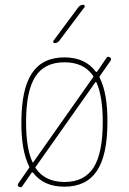

<svg xmlns="http://www.w3.org/2000/svg" viewBox="-20 -770 540 802"><path d="M208 -589.8Q204.1 -589.8 202.6 -593.3Q201.2 -596.7 203.1 -599.6L307.6 -740.2Q315.4 -750 328.1 -750Q332 -750 333.5 -746.6Q335 -743.2 333 -740.2L227.5 -599.6Q219.7 -589.8 208 -589.8ZM88.9 -259.8Q88.9 -151.4 115.2 -93.8Q116.2 -91.8 117.7 -91.8Q119.1 -91.8 120.1 -93.8L368.2 -446.3Q372.1 -450.2 368.2 -454.1Q330.1 -509.8 249 -509.8Q166 -509.8 127.4 -449.7Q88.9 -389.6 88.9 -259.8ZM382.8 -425.8Q381.8 -427.7 380.4 -427.7Q378.9 -427.7 377.9 -425.8L129.9 -74.2Q126 -70.3 129.9 -66.4Q168 -10.7 249 -9.8Q332 -9.8 370.6 -69.8Q409.2 -129.9 409.2 -259.8Q409.2 -368.2 382.8 -425.8ZM73.2 7.8Q68.4 15.6 58.6 9.8Q50.8 4.9 56.6 -3.9L100.6 -67.4Q103.5 -70.3 101.6 -75.2Q68.4 -141.6 69.3 -259.8Q69.3 -397.5 113.3 -463.9Q157.2 -530.3 249 -530.3Q335.9 -530.3 379.9 -470.7Q380.9 -469.7 382.8 -469.7Q384.8 -469.7 385.7 -470.7L424.8 -528.3Q429.7 -536.1 439.5 -530.3Q447.3 -525.4 441.4 -515.6L397.5 -453.1Q394.5 -450.2 396.5 -445.3Q429.7 -378.9 428.7 -259.8Q428.7 -122.1 384.8 -56.2Q340.8 9.8 249 9.8Q162.1 9.8 118.2 -48.8Q117.2 -49.8 115.2 -49.8Q113.3 -49.8 112.3 -48.8Z"/></svg>

Font: Rounded-L Mgen+ 2m thin
Style: Regular
Weight: 100
Designer: [Source Han Sans]
Ryoko NISHIZUKA  (kana & ideographs); Paul D. Hunt (Latin, Greek & Cyrillic); Wenlong ZHANG  (bopomofo
Version: Version 1.059.20150602